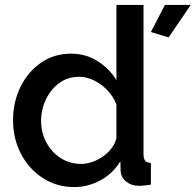

<svg xmlns="http://www.w3.org/2000/svg" viewBox="-20 -750 795 780"><path d="M33 -261Q33 -336 63.5 -397.5Q94 -459 147 -495.5Q200 -532 269 -532Q329 -532 377.5 -501Q426 -470 453 -424V-730H563V-124Q563 -105 570 -97Q577 -89 593 -88V0Q562 5 545 5Q514 5 492.5 -12.5Q471 -30 470 -56L469 -95Q439 -45 388 -17.5Q337 10 282 10Q210 10 153.5 -27Q97 -64 65 -125.5Q33 -187 33 -261ZM453 -188V-325Q441 -357 417 -382.5Q393 -408 362.5 -423Q332 -438 302 -438Q255 -438 220.5 -412.5Q186 -387 166.5 -346Q147 -305 147 -259Q147 -211 168.5 -171Q190 -131 227 -107.5Q264 -84 310 -84Q338 -84 368.5 -97.5Q399 -111 422 -134.5Q445 -158 453 -188ZM665 -598 593 -620 650 -730H755Z"/></svg>

Font: Raleway SemiBold
Style: Regular
Weight: 600
Designer: Matt McInerney, Pablo Impallari, Rodrigo Fuenzalida
Foundry: Matt McInerney, Pablo Impallari, Rodrigo Fuenzalida
Version: Version 4.026